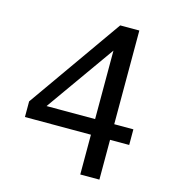

<svg xmlns="http://www.w3.org/2000/svg" viewBox="-108 -811 802 899"><g transform="rotate(15 293.0 -361.5)"><path d="M128.4 -268.6H363.8V-600.6ZM456.5 -192.9V0H363.8V-192.9H43.9V-268.6L363.8 -722.7H456.5V-268.6H549.3V-192.9Z"/></g></svg>

Font: Andika CyrE
Style: Regular
Weight: 400
Designer: Victor Gaultney, Annie Olsen, Julie Remington, Don Collingsworth, Eric Hays, Becca Hirsbrunner
Foundry: SIL International
Version: Version 5.000